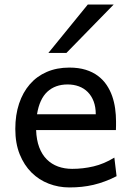

<svg xmlns="http://www.w3.org/2000/svg" viewBox="-20 -801 575 833"><path d="M136.7 -236.8Q138.2 -193.8 150.1 -162.1Q162.1 -130.4 182.9 -109.6Q203.6 -88.9 231.7 -78.6Q259.8 -68.4 293 -68.4Q340.3 -68.4 385.7 -79.1Q431.2 -89.8 476.1 -117.2L485.8 -36.6Q460 -23.4 435.1 -14.2Q410.2 -4.9 385.3 1Q360.4 6.8 334.7 9.5Q309.1 12.2 280.8 12.2Q233.9 12.2 191.4 -4.2Q148.9 -20.5 116.7 -52.5Q84.5 -84.5 65.4 -131.8Q46.4 -179.2 46.4 -241.7Q46.4 -302.2 62.7 -351.3Q79.1 -400.4 109.4 -435.3Q139.6 -470.2 183.1 -489Q226.6 -507.8 280.8 -507.8Q320.8 -507.8 351.6 -498.3Q382.3 -488.8 404.8 -471.9Q427.2 -455.1 442.4 -432.6Q457.5 -410.2 466.6 -384.3Q475.6 -358.4 479.5 -330.3Q483.4 -302.2 483.4 -274.9V-255.9Q483.4 -243.7 482.9 -236.8ZM273.4 -434.6Q219.7 -434.6 185.5 -403.1Q151.4 -371.6 140.6 -305.2H395.5Q395.5 -336.4 386.5 -360.6Q377.4 -384.8 361.1 -401.4Q344.7 -418 322.3 -426.3Q299.8 -434.6 273.4 -434.6ZM473.1 -781.2 268.1 -571.3H189.9L360.8 -781.2Z"/></svg>

Font: Andika New Basic
Style: Regular
Weight: 400
Designer: Victor Gaultney, Annie Olsen, Julie Remington, Don Collingsworth, Eric Hays
Foundry: SIL International
Version: Version 5.500